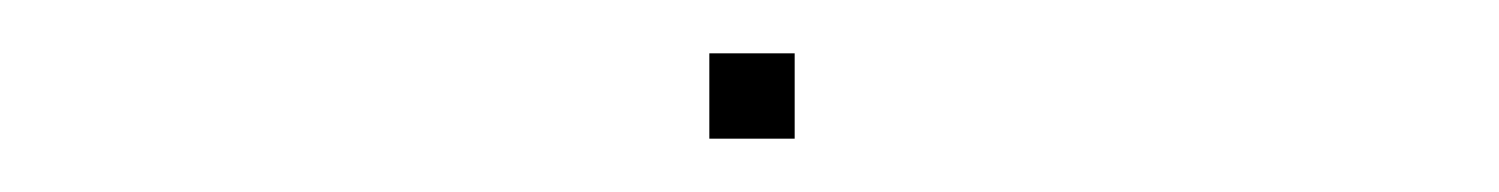

<svg xmlns="http://www.w3.org/2000/svg" viewBox="-20 -370 562 72"><path d="M246 -350H278V-318H246Z"/></svg>

Font: Zector
Style: Regular
Weight: 400
Designer: GGBot
Version: 0.72